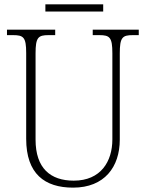

<svg xmlns="http://www.w3.org/2000/svg" viewBox="-20 -850 670 880"><path d="M188 -797H453V-830H188ZM315 10C459 10 529 -85 529 -210V-605C529 -679 541 -689 589 -689H616V-714H405V-689H435C483 -689 495 -679 495 -606V-211C495 -110 442 -22 318 -22C211 -22 143 -79 143 -210V-605C143 -679 155 -689 203 -689H233V-714H12V-689H40C88 -689 100 -679 100 -607V-214C100 -53 185 10 315 10Z"/></svg>

Font: Noto Serif Thai SemiCondensed ExtraLight
Style: Regular
Weight: 200
Width: 4
Designer: Monotype Design Team
Foundry: Monotype Imaging Inc.
Version: Version 2.002